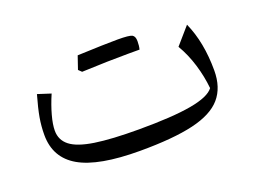

<svg xmlns="http://www.w3.org/2000/svg" viewBox="-77 -605 1017 771"><g transform="rotate(-20 432.0 -219.5)"><path d="M757.3 -134.8Q752.4 -185.5 736.6 -237.8Q720.7 -290 694.8 -334L757.3 -405.8Q797.4 -316.4 797.4 -195.8Q797.4 -123 759 -78.6Q720.7 -34.2 635.3 -14.2Q549.8 5.9 407.2 5.9Q230.5 5.9 148.9 -41Q67.4 -87.9 67.4 -185.5Q67.4 -222.7 73.7 -259Q80.1 -295.4 95.7 -350.1L151.9 -332Q133.8 -290 123.3 -251.7Q112.8 -213.4 112.8 -187Q112.8 -147 144 -122.6Q175.3 -98.1 245.6 -87.4Q315.9 -76.7 432.1 -76.7Q576.7 -76.7 656 -90.8Q735.4 -105 757.3 -134.8ZM493.7 -377Q414.1 -377 296.9 -372.1L283.7 -384.8Q295.4 -419.9 302.7 -440.4Q423.3 -445.3 474.1 -445.3Q524.9 -445.3 536.4 -439Q547.9 -432.6 547.9 -411.9Q547.9 -391.1 543.9 -377Z"/></g></svg>

Font: Pinar Regular
Style: Regular
Weight: 400
Designer: Amin Abedi
Version: Version 3.000